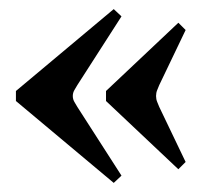

<svg xmlns="http://www.w3.org/2000/svg" viewBox="-20 -470 443 422"><path d="M140 -259Q140 -252 143.5 -246Q147 -240 150 -235L247 -84L230 -68L15 -248V-270L230 -450L247 -434L150 -283Q147 -278 143.5 -272Q140 -266 140 -259ZM323 -259Q323 -252 325.5 -246Q328 -240 330 -235L388 -114L372 -98L213 -248V-270L372 -420L388 -404L330 -283Q328 -278 325.5 -272Q323 -266 323 -259Z"/></svg>

Font: Bona Nova SC
Style: Bold
Weight: 700
Designer: Mateusz Machalski
Foundry: Capitalics
Version: Version 4.001; ttfautohint (v1.8.4.7-5d5b)